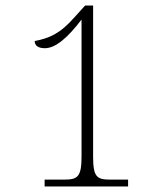

<svg xmlns="http://www.w3.org/2000/svg" viewBox="-20 -677 599 697"><path d="M142 0H445V-25H380C331 -25 318 -35 318 -109V-657H289L251 -615C197 -553 157 -538 106 -528C106 -512 118 -502 143 -502C183 -502 228 -543 276 -606V-109C276 -35 262 -25 213 -25H142Z"/></svg>

Font: Noto Serif Telugu ExtraLight
Style: Regular
Weight: 200
Designer: Jelle Bosma - Monotype Design Team
Foundry: Monotype Imaging Inc.
Version: Version 2.005